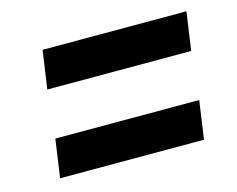

<svg xmlns="http://www.w3.org/2000/svg" viewBox="-61 -595 648 524"><g transform="rotate(-15 263.0 -332.5)"><path d="M79.5 -400.5 95 -508.5H501.5L486 -400.5ZM50.5 -157.5 66 -265.5H472.5L457 -157.5Z"/></g></svg>

Font: Merriweather Sans Italic
Style: Bold
Weight: 700
Italic angle: -7.5°
Designer: Eben Sorkin
Foundry: Eben Sorkin
Version: Version 1.008; ttfautohint (v1.7.19-72a1) -l 8 -r 50 -G 200 